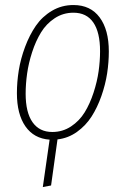

<svg xmlns="http://www.w3.org/2000/svg" viewBox="-20 -551 505 771"><path d="M417 -344.2Q417 -301.3 410.2 -256.3Q403.3 -211.4 387.2 -165.5Q371.1 -119.6 347.9 -83.3Q324.7 -46.9 289.3 -21.5Q253.9 3.9 210.9 8.8L185.1 193.8L151.9 200.2L179.2 9.8Q116.2 5.4 82 -43.7Q47.9 -92.8 47.9 -176.8Q47.9 -221.7 55.4 -268.6Q63 -315.4 80.8 -363Q98.6 -410.6 124 -447.5Q149.4 -484.4 188.5 -507.6Q227.5 -530.8 274.9 -530.8Q343.3 -530.8 380.1 -481.2Q417 -431.6 417 -344.2ZM189.9 -21Q231.4 -21 265.1 -43.2Q298.8 -65.4 320.1 -100.1Q341.3 -134.8 355.7 -179Q370.1 -223.1 376 -264.9Q381.8 -306.6 381.8 -345.2Q381.8 -421.4 354.7 -460.7Q327.6 -500 274.9 -500Q233.4 -500 199.7 -477.8Q166 -455.6 144.8 -420.9Q123.5 -386.2 109.1 -341.8Q94.7 -297.4 88.9 -255.6Q83 -213.9 83 -174.8Q83 -99.6 110.6 -60.3Q138.2 -21 189.9 -21Z"/></svg>

Font: Fira Sans Compressed UltraLight
Style: Italic
Weight: 200
Width: 3
Italic angle: -8°
Designer: Carrois Corporate & Edenspiekermann AG
Foundry: Carrois Corporate GbR & Edenspiekermann AG
Version: Version 4.203;PS 004.203;hotconv 1.0.88;makeotf.lib2.5.64775